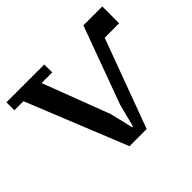

<svg xmlns="http://www.w3.org/2000/svg" viewBox="-137 -690 854 854"><g transform="rotate(-45 290.5 -262.5)"><path d="M238 0 46 -475H-11V-525H227V-475H160L280 -160L306 -51H311L339 -160L473 -525H592V-419H501L346 0Z"/></g></svg>

Font: PT Serif Caption
Style: Regular
Weight: 400
Designer: A.Korolkova, O.Umpeleva, V.Yefimov
Foundry: ParaType Ltd
Version: Version 1.000W OFL